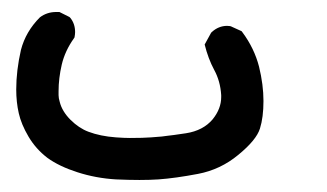

<svg xmlns="http://www.w3.org/2000/svg" viewBox="-20 -11 540 317"><path d="M6.8 136.7Q6.8 105.5 14.6 71.3Q22.5 41 45.9 17.6Q57.6 8.8 72.8 8.8Q74.7 8.8 78.1 8.8L94.7 17.1L96.2 18.6Q104 28.3 104 42Q104 45.4 103 50.8L102.1 52.2Q87.4 72.8 82 95.5Q76.7 118.2 76.7 139.6Q76.7 141.6 76.7 146.2Q76.7 150.9 78.6 157.2Q82.5 172.9 96.4 186.8Q110.4 200.7 126 206.5Q145.5 213.9 171.4 215.8Q185.1 216.8 194.3 216.8Q216.8 216.8 229.5 215.8Q242.2 214.8 247.1 214.4Q252 213.9 257.1 213.1Q262.2 212.4 267.1 211.9Q277.3 210.4 287.1 209Q315.4 204.6 331.1 186Q345.2 168.5 345.2 149.4Q345.2 147.5 345.2 146Q343.8 123 333.7 104.5Q323.7 85.9 317.9 62.5L328.6 43L329.6 42Q340.8 31.7 355 31.7Q360.4 31.7 362.8 33.2L378.9 40.5L380.4 42.5Q399.9 68.8 407.7 99.1Q415 128.9 415 155.8Q415 182.6 409.2 201.2Q403.3 220.2 373.5 244.6Q344.2 269 306.9 276.1Q269.5 283.2 241.7 285.2Q213.9 287.1 171.4 285.2Q138.2 283.2 107.9 273.4Q77.6 263.7 58.1 249.5Q39.1 234.9 27.1 214.6Q15.1 194.3 11 176Q6.8 157.7 6.8 136.7Z"/></svg>

Font: Bakudai
Style: Bold
Weight: 700
Version: Version 1.48